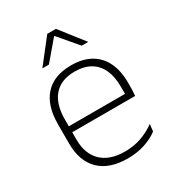

<svg xmlns="http://www.w3.org/2000/svg" viewBox="-168 -783 818 895"><g transform="rotate(-30 241.5 -335.5)"><path d="M258 10Q160 10 107.5 -41.2Q55 -92.5 55 -187V-290.5Q55 -391.5 103.5 -445Q152 -498.5 245 -498.5Q307 -498.5 349.2 -474.2Q391.5 -450 413.2 -404.8Q435 -359.5 435 -295.5V-278Q435 -265.5 434.5 -252.8Q434 -240 432.5 -225.5H396Q396.5 -245.5 396.5 -263.2Q396.5 -281 396.5 -296Q396.5 -350.5 379.2 -388Q362 -425.5 328.2 -445.2Q294.5 -465 245 -465Q171 -465 132.5 -421Q94 -377 94 -293V-245V-239V-184.5Q94 -147 105 -117.5Q116 -88 137.2 -67.2Q158.5 -46.5 190 -35.5Q221.5 -24.5 263 -24.5Q310 -24.5 350.5 -38.5Q391 -52.5 426.5 -78.5L422 -40Q391.5 -17 349.8 -3.5Q308 10 258 10ZM75 -225.5V-257.5H422.5V-225.5ZM222.5 -681H269L368.5 -554V-553H334L247.5 -655H244L157.5 -553H123V-554Z"/></g></svg>

Font: Anek Odia ExtraLight
Style: Regular
Weight: 250
Designer: Yesha Goshar & Mahesh Sahu (Odia), Yesha Goshar (Latin)
Foundry: Ek Type
Version: Version 1.003